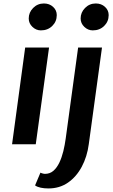

<svg xmlns="http://www.w3.org/2000/svg" viewBox="-20 -831 650 1106"><path d="M49.5 0 125 -557H262.5L186 0ZM215.5 -656Q188 -656 166.8 -676.2Q145.5 -696.5 145.5 -724.5Q145.5 -759.5 171 -785.2Q196.5 -811 233 -811Q264.5 -811 285.8 -791.5Q307 -772 307 -744Q307 -707 281 -681.5Q255 -656 215.5 -656ZM259 254.5Q234.5 254.5 214.5 250.2Q194.5 246 182 237L213 163.5Q217 166 225.2 168.2Q233.5 170.5 239 170.5Q267.5 170.5 287.8 152.8Q308 135 322 105.5Q336 76 344.8 40Q353.5 4 358.5 -33L430 -557H567.5L491.5 -1Q482 71.5 451 129.5Q420 187.5 371.5 221Q323 254.5 259 254.5ZM514.5 -656Q487 -656 465.8 -676.2Q444.5 -696.5 444.5 -724.5Q444.5 -759.5 470 -785.2Q495.5 -811 532 -811Q563.5 -811 584.8 -791.5Q606 -772 606 -744Q606 -707 580 -681.5Q554 -656 514.5 -656Z"/></svg>

Font: Merriweather Sans SemiBold
Style: Italic
Weight: 600
Italic angle: -7.5°
Designer: Eben Sorkin
Foundry: Eben Sorkin
Version: Version 2.001